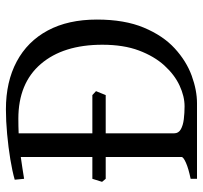

<svg xmlns="http://www.w3.org/2000/svg" viewBox="-38 -632 670 633"><g transform="rotate(-90 296.5 -315.0)"><path d="M300 -301H24L14 -313Q19 -329 24 -345H300L313 -333ZM24 0V-21Q58 -28 77 -36.5Q96 -45 96 -51V-581Q76 -578 58.5 -575.5Q41 -573 24 -570L21 -601Q49 -609 88.5 -615.5Q128 -622 171.5 -626Q215 -630 253 -630Q344 -630 410.5 -594.5Q477 -559 513 -492Q549 -425 549 -330Q549 -239 522.5 -175.5Q496 -112 454 -73.5Q412 -35 364 -17.5Q316 0 273 0H244Q207 0 178 0Q149 0 118 0Q87 0 40 0ZM466 -312Q466 -441 402.5 -515Q339 -589 222 -589Q197 -589 174 -588V-75Q174 -61 187 -53.5Q200 -46 220.5 -43.5Q241 -41 263 -41Q296 -41 331.5 -57.5Q367 -74 397.5 -107.5Q428 -141 447 -191.5Q466 -242 466 -312Z"/></g></svg>

Font: ChillKai
Style: Regular
Weight: 400
Designer: ChillType
Foundry: 寒蝉字型
Version: Version 2.000